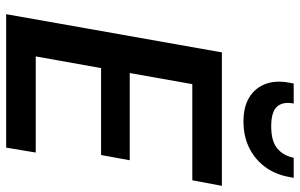

<svg xmlns="http://www.w3.org/2000/svg" viewBox="-195 -778 973 623"><g transform="rotate(90 291.5 -466.5)"><path d="M26 0 150 -700H583L565 -604H253L217 -401H500L483 -308H201L163 -96H475L459 0ZM374 -770Q327 -770 296.5 -788.5Q266 -807 253 -840Q240 -873 248 -917L251 -933H316Q309 -899 325.5 -879.5Q342 -860 390 -860Q438 -860 461.5 -879.5Q485 -899 492 -933H557L554 -917Q546 -873 521.5 -840Q497 -807 459.5 -788.5Q422 -770 374 -770Z"/></g></svg>

Font: DM Sans 16pt SemiBold
Style: Italic
Weight: 600
Italic angle: -10°
Version: Version 4.004;gftools[0.9.30]